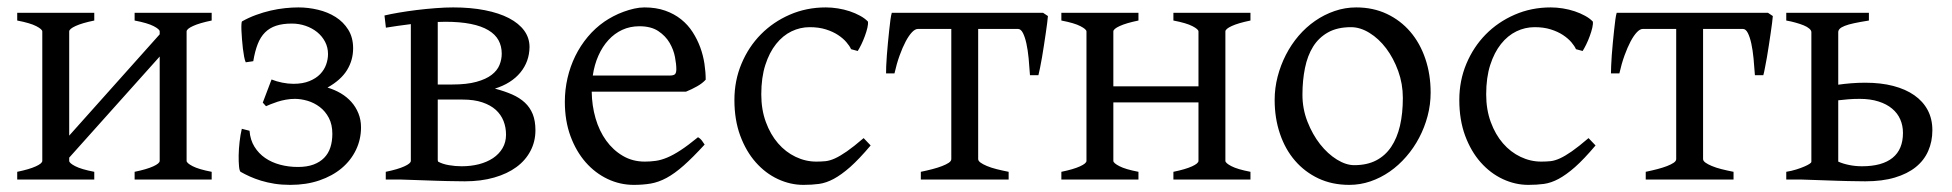

<svg xmlns="http://www.w3.org/2000/svg" viewBox="-20 -489 5317 523"><path d="M346.7 0V-21Q379.9 -27.8 397.5 -35.9Q415 -43.9 415 -50.8V-335L168.5 -59.6V-50.8Q168.5 -44.9 184.8 -36.4Q201.2 -27.8 236.8 -21V0H26.9V-21Q60.1 -27.8 77.6 -35.9Q95.2 -43.9 95.2 -50.8V-403.3Q95.2 -409.2 78.9 -417.7Q62.5 -426.3 26.9 -433.1V-454.1H236.8V-433.1Q203.6 -426.3 186 -418.2Q168.5 -410.2 168.5 -403.3V-119.6L415 -395.5V-403.3Q415 -409.2 398.7 -417.7Q382.3 -426.3 346.7 -433.1V-454.1H556.6V-433.1Q523.4 -426.3 505.9 -418.2Q488.3 -410.2 488.3 -403.3V-50.8Q488.3 -44.9 504.6 -36.4Q521 -27.8 556.6 -21V0Z M963.4 -142.1Q963.4 -109.4 949.7 -80.8Q936 -52.2 910.9 -31Q885.7 -9.8 850.1 2.4Q814.5 14.6 770.5 14.6Q747.6 14.6 727.8 11.5Q708 8.3 691.2 3.2Q674.3 -2 660.4 -8.3Q646.5 -14.6 635.3 -21Q632.3 -23.4 631.1 -35.9Q629.9 -48.3 630.1 -65.7Q630.4 -83 632.6 -102.5Q634.8 -122.1 638.7 -138.2L659.7 -132.8Q661.6 -107.9 673.1 -89.4Q684.6 -70.8 702.4 -58.6Q720.2 -46.4 743.2 -40.3Q766.1 -34.2 791.5 -34.2Q816.4 -34.2 834 -40.8Q851.6 -47.4 863 -59.1Q874.5 -70.8 879.9 -87.4Q885.3 -104 885.3 -124.5Q885.3 -149.9 875.7 -168Q866.2 -186 851.1 -197.5Q835.9 -209 817.9 -214.4Q799.8 -219.7 783.2 -219.7Q771 -219.7 758.8 -217.5Q746.6 -215.3 736.1 -211.9Q725.6 -208.5 717.3 -205.1Q709 -201.7 704.6 -199.7L695.8 -209.5L719.7 -272.5Q732.9 -267.1 748.8 -263.9Q764.6 -260.7 779.3 -260.7Q804.7 -260.7 822.8 -268.1Q840.8 -275.4 852.1 -287.1Q863.3 -298.8 868.4 -313.2Q873.5 -327.6 873.5 -341.8Q873.5 -359.9 865.5 -375.2Q857.4 -390.6 843.8 -401.6Q830.1 -412.6 812.3 -418.7Q794.4 -424.8 774.9 -424.8Q750 -424.8 732.2 -418.9Q714.4 -413.1 701.9 -400.6Q689.5 -388.2 681.9 -368.7Q674.3 -349.1 669.9 -322.3L649.4 -319.3Q647 -324.2 645 -334.5Q643.1 -344.7 641.6 -356.9Q640.1 -369.1 639.2 -381.8Q638.2 -394.5 637.7 -405.3Q637.2 -416 637.7 -423.1Q638.2 -430.2 639.2 -430.7Q657.2 -440.9 677.2 -448.2Q697.3 -455.6 717.3 -460.2Q737.3 -464.8 756.6 -466.8Q775.9 -468.8 793 -468.8Q819.8 -468.8 846.4 -462.4Q873 -456.1 894.3 -442.6Q915.5 -429.2 928.7 -408Q941.9 -386.7 941.9 -357.4Q941.9 -325.2 925.3 -298.1Q908.7 -271 872.1 -250.5Q891.6 -244.6 908.2 -234.9Q924.8 -225.1 937 -211.4Q949.2 -197.8 956.3 -180.2Q963.4 -162.6 963.4 -142.1Z M1192.4 -429.7Q1187.5 -429.7 1182.6 -429.4Q1177.7 -429.2 1172.4 -429.2V-258.8H1211.4Q1251.5 -258.8 1277.8 -266.1Q1304.2 -273.4 1319.3 -285.2Q1334.5 -296.9 1340.6 -312Q1346.7 -327.1 1346.7 -342.8Q1346.7 -363.3 1337.9 -379.4Q1329.1 -395.5 1310.3 -406.7Q1291.5 -418 1262.5 -423.8Q1233.4 -429.7 1192.4 -429.7ZM1172.4 -217.8V-52.7Q1172.4 -51.8 1173.3 -48.8Q1185.5 -42 1202.9 -39.1Q1220.2 -36.1 1237.3 -36.1Q1262.7 -36.1 1284.7 -41.7Q1306.6 -47.4 1323 -58.3Q1339.4 -69.3 1348.9 -85.4Q1358.4 -101.6 1358.4 -122.1Q1358.4 -142.1 1351.6 -159.4Q1344.7 -176.8 1330.6 -189.7Q1316.4 -202.6 1293.9 -210.2Q1271.5 -217.8 1240.2 -217.8ZM1438.5 -134.3Q1438.5 -103.5 1425 -77.9Q1411.6 -52.2 1386.7 -33.9Q1361.8 -15.6 1326.2 -5.4Q1290.5 4.9 1246.1 4.9Q1237.3 4.9 1224.9 4.6Q1212.4 4.4 1198.5 4.2Q1184.6 3.9 1169.7 3.4Q1154.8 2.9 1140.6 2.4Q1106.9 1.5 1070.3 0H1030.8V-21Q1064 -27.8 1081.5 -35.9Q1099.1 -43.9 1099.1 -50.8V-423.3Q1080.6 -420.9 1063 -418.5Q1045.4 -416 1031.2 -413.6L1027.3 -446.8Q1043.5 -450.7 1066.4 -454.6Q1089.4 -458.5 1115 -461.7Q1140.6 -464.8 1166.7 -466.8Q1192.9 -468.8 1214.4 -468.8Q1262.2 -468.8 1300.8 -461.2Q1339.4 -453.6 1366.5 -439.5Q1393.6 -425.3 1408 -405.5Q1422.4 -385.7 1422.4 -360.8Q1421.9 -321.3 1397.5 -291.5Q1373 -261.7 1328.1 -247.6Q1354.5 -240.7 1375 -231.7Q1395.5 -222.7 1409.7 -209.5Q1423.8 -196.3 1431.2 -178Q1438.5 -159.7 1438.5 -134.3Z M1721.7 -417.5Q1696.3 -417.5 1675 -407.7Q1653.8 -397.9 1637.5 -380.1Q1621.1 -362.3 1610.1 -337.6Q1599.1 -313 1594.7 -283.2H1803.7Q1814.9 -283.2 1818.6 -286.9Q1822.3 -290.5 1822.3 -300.8Q1822.3 -314 1818.6 -333.7Q1814.9 -353.5 1804 -372.3Q1793 -391.1 1773.2 -404.3Q1753.4 -417.5 1721.7 -417.5ZM1902.3 -272Q1893.6 -262.2 1878.9 -253.9Q1864.3 -245.6 1848.6 -239.3H1591.8Q1592.3 -201.2 1602.3 -166.7Q1612.3 -132.3 1631.1 -106.2Q1649.9 -80.1 1676.5 -64.5Q1703.1 -48.8 1736.3 -48.8Q1751.5 -48.8 1765.9 -50.8Q1780.3 -52.7 1796.9 -59.6Q1813.5 -66.4 1833.7 -79.6Q1854 -92.8 1881.3 -115.2Q1887.7 -111.8 1892.3 -105.5Q1897 -99.1 1899.4 -95.2Q1866.7 -59.6 1842 -37.8Q1817.4 -16.1 1795.7 -4.4Q1773.9 7.3 1752.7 11Q1731.4 14.6 1706.5 14.6Q1668.9 14.6 1635 -1.5Q1601.1 -17.6 1575.2 -47.1Q1549.3 -76.7 1533.9 -118.4Q1518.6 -160.2 1518.6 -211.9Q1518.6 -244.6 1525.9 -276.4Q1533.2 -308.1 1547.1 -336.4Q1561 -364.7 1581.1 -388.7Q1601.1 -412.6 1626.5 -430.2Q1637.2 -437.5 1650.6 -444.6Q1664.1 -451.7 1678.7 -457Q1693.4 -462.4 1707.8 -465.6Q1722.2 -468.8 1735.4 -468.8Q1767.1 -468.8 1792 -460Q1816.9 -451.2 1835.4 -436.3Q1854 -421.4 1866.7 -401.6Q1879.4 -381.8 1887.5 -359.9Q1895.5 -337.9 1898.9 -315.2Q1902.3 -292.5 1902.3 -272Z M2351.6 -92.8Q2319.8 -55.2 2295.7 -33.9Q2271.5 -12.7 2251 -1.7Q2230.5 9.3 2210.9 12Q2191.4 14.6 2168.5 14.6Q2132.8 14.6 2098.9 -1.2Q2064.9 -17.1 2038.6 -46.9Q2012.2 -76.7 1996.3 -119.6Q1980.5 -162.6 1980.5 -216.8Q1980.5 -269.5 1999.8 -315.4Q2019 -361.3 2052.5 -395.3Q2085.9 -429.2 2131.3 -449Q2176.8 -468.8 2229.5 -468.8Q2245.6 -468.8 2262.5 -466.1Q2279.3 -463.4 2294.7 -458.3Q2310.1 -453.1 2323 -446Q2335.9 -439 2344.2 -430.2Q2345.2 -424.3 2342.8 -413.6Q2340.3 -402.8 2335.9 -390.9Q2331.5 -378.9 2326.2 -367.9Q2320.8 -356.9 2316.4 -350.1L2298.3 -355Q2294.4 -363.8 2285.6 -374Q2276.9 -384.3 2262.9 -393.6Q2249 -402.8 2229.7 -408.9Q2210.4 -415 2185.5 -415Q2159.7 -415 2136 -403.6Q2112.3 -392.1 2094 -369.1Q2075.7 -346.2 2064.7 -312Q2053.7 -277.8 2053.7 -231.9Q2053.7 -190.4 2066.2 -156.5Q2078.6 -122.6 2099.4 -98.6Q2120.1 -74.7 2147.2 -61.8Q2174.3 -48.8 2203.6 -48.8Q2217.3 -48.8 2229 -50Q2240.7 -51.3 2254.6 -57.6Q2268.6 -64 2286.9 -76.7Q2305.2 -89.4 2332.5 -112.8Z M2488.3 0V-21Q2504.9 -24.4 2519.8 -28.3Q2534.7 -32.2 2546.1 -36.6Q2557.6 -41 2564.5 -45.7Q2571.3 -50.3 2571.3 -55.7V-410.2H2480.5Q2472.7 -410.2 2464.1 -401.1Q2455.6 -392.1 2447 -376Q2438.5 -359.9 2430.4 -337.6Q2422.4 -315.4 2416.5 -289.1H2393.6Q2393.6 -295.9 2394 -309.3Q2394.5 -322.8 2395.8 -338.9Q2397 -355 2398.7 -372.6Q2400.4 -390.1 2402.1 -406.2Q2403.8 -422.4 2405.5 -435.1Q2407.2 -447.8 2409.2 -454.1H2821.3L2834.5 -445.3Q2834 -439 2832.5 -426.5Q2831.1 -414.1 2828.6 -398.4Q2826.2 -382.8 2823.7 -365.7Q2821.3 -348.6 2818.4 -332.8Q2815.4 -316.9 2813 -304Q2810.5 -291 2808.6 -284.2H2785.6Q2784.2 -307.1 2782 -329.8Q2779.8 -352.5 2775.9 -370.4Q2772 -388.2 2766.4 -399.2Q2760.7 -410.2 2752.9 -410.2H2644.5V-55.7Q2644.5 -50.8 2650.9 -46.1Q2657.2 -41.5 2668.2 -36.9Q2679.2 -32.2 2694.6 -28.3Q2710 -24.4 2727.5 -21V0Z M3176.3 0V-21Q3209.5 -27.8 3227.1 -35.9Q3244.6 -43.9 3244.6 -50.8V-210H3012.7V-50.8Q3012.7 -44.9 3029.1 -36.4Q3045.4 -27.8 3081.1 -21V0H2871.1V-21Q2904.3 -27.8 2921.9 -35.9Q2939.5 -43.9 2939.5 -50.8V-403.3Q2939.5 -409.2 2923.1 -417.7Q2906.7 -426.3 2871.1 -433.1V-454.1H3081.1V-433.1Q3047.9 -426.3 3030.3 -418.2Q3012.7 -410.2 3012.7 -403.3V-253.9H3244.6V-403.3Q3244.6 -409.2 3228.3 -417.7Q3211.9 -426.3 3176.3 -433.1V-454.1H3386.2V-433.1Q3353 -426.3 3335.4 -418.2Q3317.9 -410.2 3317.9 -403.3V-50.8Q3317.9 -44.9 3334.2 -36.4Q3350.6 -27.8 3386.2 -21V0Z M3801.3 -222.2Q3801.3 -260.7 3788.6 -295.7Q3775.9 -330.6 3755.9 -357.2Q3735.8 -383.8 3710.4 -399.4Q3685.1 -415 3660.2 -415Q3623 -415 3597.7 -400.9Q3572.3 -386.7 3556.9 -362.1Q3541.5 -337.4 3534.7 -303.7Q3527.8 -270 3527.8 -231Q3527.8 -192.4 3541.5 -157.5Q3555.2 -122.6 3575.9 -96.2Q3596.7 -69.8 3621.6 -54.4Q3646.5 -39.1 3668.9 -39.1Q3703.6 -39.1 3728.5 -52Q3753.4 -64.9 3769.5 -88.9Q3785.6 -112.8 3793.5 -146.5Q3801.3 -180.2 3801.3 -222.2ZM3877 -236.8Q3877 -204.1 3868.7 -172.9Q3860.4 -141.6 3845.7 -113.8Q3831.1 -85.9 3810.5 -62.3Q3790 -38.6 3765.4 -21.5Q3740.7 -4.4 3712.9 5.1Q3685.1 14.6 3655.3 14.6Q3608.9 14.6 3571.5 -2.9Q3534.2 -20.5 3507.6 -51.3Q3481 -82 3466.6 -124.5Q3452.1 -167 3452.1 -216.8Q3452.1 -249 3460.2 -280.3Q3468.3 -311.5 3482.7 -339.6Q3497.1 -367.7 3517.3 -391.4Q3537.6 -415 3562.3 -432.1Q3586.9 -449.2 3615.5 -459Q3644 -468.8 3674.3 -468.8Q3720.2 -468.8 3757.6 -451.2Q3794.9 -433.6 3821.5 -402.6Q3848.1 -371.6 3862.5 -329.1Q3877 -286.6 3877 -236.8Z M4326.2 -92.8Q4294.4 -55.2 4270.3 -33.9Q4246.1 -12.7 4225.6 -1.7Q4205.1 9.3 4185.5 12Q4166 14.6 4143.1 14.6Q4107.4 14.6 4073.5 -1.2Q4039.6 -17.1 4013.2 -46.9Q3986.8 -76.7 3970.9 -119.6Q3955.1 -162.6 3955.1 -216.8Q3955.1 -269.5 3974.4 -315.4Q3993.7 -361.3 4027.1 -395.3Q4060.5 -429.2 4106 -449Q4151.4 -468.8 4204.1 -468.8Q4220.2 -468.8 4237.1 -466.1Q4253.9 -463.4 4269.3 -458.3Q4284.7 -453.1 4297.6 -446Q4310.5 -439 4318.8 -430.2Q4319.8 -424.3 4317.4 -413.6Q4314.9 -402.8 4310.5 -390.9Q4306.2 -378.9 4300.8 -367.9Q4295.4 -356.9 4291 -350.1L4272.9 -355Q4269 -363.8 4260.3 -374Q4251.5 -384.3 4237.5 -393.6Q4223.6 -402.8 4204.3 -408.9Q4185.1 -415 4160.2 -415Q4134.3 -415 4110.6 -403.6Q4086.9 -392.1 4068.6 -369.1Q4050.3 -346.2 4039.3 -312Q4028.3 -277.8 4028.3 -231.9Q4028.3 -190.4 4040.8 -156.5Q4053.2 -122.6 4074 -98.6Q4094.7 -74.7 4121.8 -61.8Q4148.9 -48.8 4178.2 -48.8Q4191.9 -48.8 4203.6 -50Q4215.3 -51.3 4229.2 -57.6Q4243.2 -64 4261.5 -76.7Q4279.8 -89.4 4307.1 -112.8Z M4462.9 0V-21Q4479.5 -24.4 4494.4 -28.3Q4509.3 -32.2 4520.8 -36.6Q4532.2 -41 4539.1 -45.7Q4545.9 -50.3 4545.9 -55.7V-410.2H4455.1Q4447.3 -410.2 4438.7 -401.1Q4430.2 -392.1 4421.6 -376Q4413.1 -359.9 4405 -337.6Q4397 -315.4 4391.1 -289.1H4368.2Q4368.2 -295.9 4368.7 -309.3Q4369.1 -322.8 4370.4 -338.9Q4371.6 -355 4373.3 -372.6Q4375 -390.1 4376.7 -406.2Q4378.4 -422.4 4380.1 -435.1Q4381.8 -447.8 4383.8 -454.1H4795.9L4809.1 -445.3Q4808.6 -439 4807.1 -426.5Q4805.7 -414.1 4803.2 -398.4Q4800.8 -382.8 4798.3 -365.7Q4795.9 -348.6 4793 -332.8Q4790 -316.9 4787.6 -304Q4785.2 -291 4783.2 -284.2H4760.3Q4758.8 -307.1 4756.6 -329.8Q4754.4 -352.5 4750.5 -370.4Q4746.6 -388.2 4741 -399.2Q4735.4 -410.2 4727.5 -410.2H4619.1V-55.7Q4619.1 -50.8 4625.5 -46.1Q4631.8 -41.5 4642.8 -36.9Q4653.8 -32.2 4669.2 -28.3Q4684.6 -24.4 4702.1 -21V0Z M5045.4 -219.7Q5028.3 -219.7 5014.2 -218.5Q5000 -217.3 4987.3 -215.8V-48.8Q5000 -43 5016.8 -39.6Q5033.7 -36.1 5052.2 -36.1Q5106.9 -36.1 5135.3 -59.1Q5163.6 -82 5163.6 -127Q5163.6 -147 5156.2 -163.8Q5148.9 -180.7 5134 -193.1Q5119.1 -205.6 5096.9 -212.6Q5074.7 -219.7 5045.4 -219.7ZM5070.8 -454.1V-433.1Q5046.4 -429.2 5030.5 -425.8Q5014.6 -422.4 5004.9 -418.5Q4995.1 -414.6 4991.2 -410.4Q4987.3 -406.2 4987.3 -401.4V-258.3Q5003.9 -260.7 5022.7 -262.2Q5041.5 -263.7 5061 -263.7Q5103.5 -263.7 5137.2 -254.9Q5170.9 -246.1 5194.6 -229.5Q5218.3 -212.9 5231 -189Q5243.7 -165 5243.7 -134.3Q5243.7 -103.5 5232.4 -77.9Q5221.2 -52.2 5198.5 -33.9Q5175.8 -15.6 5141.6 -5.4Q5107.4 4.9 5061 4.9Q5052.2 4.9 5039.8 4.6Q5027.3 4.4 5013.4 4.2Q4999.5 3.9 4984.6 3.4Q4969.7 2.9 4955.6 2.4Q4921.9 1.5 4885.3 0H4845.7V-21Q4860.4 -23.4 4872.8 -27.3Q4885.3 -31.2 4894.5 -35.2Q4903.8 -39.1 4908.9 -42.5Q4914.1 -45.9 4914.1 -48.3V-401.4Q4914.1 -406.2 4908.4 -411.1Q4902.8 -416 4893.3 -419.9Q4883.8 -423.8 4871.6 -427.2Q4859.4 -430.7 4845.7 -433.1V-454.1Z"/></svg>

Font: Gentium Plus CyrE
Style: Regular
Weight: 400
Designer: J. Victor Gaultney, Annie Olsen, Iska Routamaa, Becca Hirsbrunner
Foundry: SIL International
Version: Version 5.000